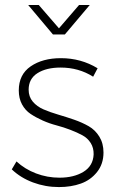

<svg xmlns="http://www.w3.org/2000/svg" viewBox="-20 -758 477 779"><path d="M27.8 -70.8 46.9 -103Q80.6 -71.8 126.2 -54.4Q171.9 -37.1 221.2 -37.1Q279.8 -37.1 318.8 -61Q357.9 -85 359.9 -131.8Q360.4 -158.2 347.9 -178Q335.4 -197.8 314.2 -209.2Q293 -220.7 265.6 -231.2Q238.3 -241.7 209.5 -249.3Q180.7 -256.8 153.3 -269Q126 -281.2 104.2 -295.7Q82.5 -310.1 69.3 -334.5Q56.2 -358.9 56.2 -391.1Q56.2 -455.6 104.5 -488.8Q152.8 -522 227.1 -522Q308.6 -522 376 -481L357.9 -446.8Q299.3 -483.9 226.1 -483.9Q168 -483.9 132.1 -461.2Q96.2 -438.5 96.2 -394Q96.2 -365.7 113 -345.7Q129.9 -325.7 156.5 -314.2Q183.1 -302.7 215.6 -293.2Q248 -283.7 280.5 -272.5Q313 -261.2 339.6 -246.1Q366.2 -231 383.1 -203.6Q399.9 -176.3 399.9 -139.2Q399.9 -92.8 373.8 -60.1Q347.7 -27.3 308.1 -13.2Q268.6 1 219.2 1Q164.1 1 113.8 -17.8Q63.5 -36.6 27.8 -70.8ZM94.2 -737.8H137.2L219.2 -643.1L300.8 -737.8H344.2L243.2 -618.2H194.8Z"/></svg>

Font: Trueno UltraLight
Style: Regular
Weight: 250
Designer: Julieta Ulanovsky
Foundry: Julieta Ulanovsky
Version: Version 3.001b | FøM Fix